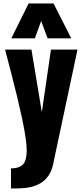

<svg xmlns="http://www.w3.org/2000/svg" viewBox="-20 -919 466 1091"><path d="M45.9 -494.6Q11.7 -623.5 8.8 -637.2H158.7L217.8 -281.7L269.5 -637.2H420.4L281.2 17.1Q254.9 134.3 124 148.9Q97.7 151.9 63.5 151.9H42.5V38.1Q90.8 37.1 111.3 14.6Q131.8 -7.8 131.8 -64.5Q131.8 -121.1 106 -243.2Q80.1 -365.2 45.9 -494.6ZM44.4 -701.2 142.6 -899.4H284.2L384.8 -701.2H250.5L213.9 -799.8L178.2 -701.2Z"/></svg>

Font: Oswald-Bold
Style: Bold
Weight: 700
Designer: vernon adams
Foundry: vernon adams
Version: Version 2.002; ttfautohint (v0.92.18-e454-dirty) -l 8 -r 50 